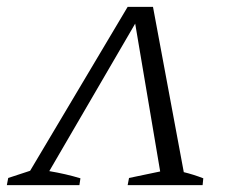

<svg xmlns="http://www.w3.org/2000/svg" viewBox="-51 -541 677 561"><path d="M396 -521 486 -38Q515 -31 543 -20L541 0H322L326 -21L417 -40L344 -472L93 -41Q141 -33 184 -20L181 0H-31L-27 -21L37 -42L322 -521Z"/></svg>

Font: Piazzolla SC Light
Style: Italic
Weight: 300
Italic angle: -11.3°
Designer: Juan Pablo del Peral
Foundry: Huerta Tipografica
Version: Version 1.330